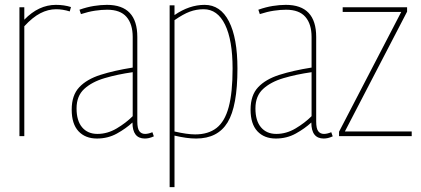

<svg xmlns="http://www.w3.org/2000/svg" viewBox="-20 -560 1731 790"><path d="M80 -530V-479Q139 -540 210 -540Q244 -540 272 -531L267 -513Q238 -522 211 -522Q178 -522 146 -505.5Q114 -489 80 -452V0H60V-530Z M275 -109Q275 -168 306 -201Q337 -234 393.5 -252Q450 -270 526 -282V-408Q526 -461 500.5 -490.5Q475 -520 421 -520Q398 -520 371 -516Q344 -512 313 -502L307 -520Q338 -531 366.5 -535.5Q395 -540 420 -540Q545 -540 545 -408V-60Q545 -31 553.5 -20Q562 -9 577 -9Q590 -9 607 -16L613 1Q602 6 593 8Q584 10 576 10Q525 10 525 -56Q498 -31 461 -10.5Q424 10 379 10Q331 10 303 -20Q275 -50 275 -109ZM295 -114Q295 -63 318 -36Q341 -9 381 -9Q422 -9 460 -31.5Q498 -54 526 -82V-263Q463 -254 410.5 -238.5Q358 -223 326.5 -194Q295 -165 295 -114Z M678 210V-538H698V-498Q759 -540 822 -540Q887 -540 922 -472Q957 -404 957 -278Q957 -123 916.5 -56.5Q876 10 787 10Q767 10 745.5 7Q724 4 698 -2V210ZM783 -7Q837 -7 871 -33.5Q905 -60 921 -119.5Q937 -179 937 -278Q937 -395 906 -458.5Q875 -522 818 -522Q788 -522 761 -512Q734 -502 698 -477V-19Q750 -7 783 -7Z M1011 -109Q1011 -168 1042 -201Q1073 -234 1129.5 -252Q1186 -270 1262 -282V-408Q1262 -461 1236.5 -490.5Q1211 -520 1157 -520Q1134 -520 1107 -516Q1080 -512 1049 -502L1043 -520Q1074 -531 1102.5 -535.5Q1131 -540 1156 -540Q1281 -540 1281 -408V-60Q1281 -31 1289.5 -20Q1298 -9 1313 -9Q1326 -9 1343 -16L1349 1Q1338 6 1329 8Q1320 10 1312 10Q1261 10 1261 -56Q1234 -31 1197 -10.5Q1160 10 1115 10Q1067 10 1039 -20Q1011 -50 1011 -109ZM1031 -114Q1031 -63 1054 -36Q1077 -9 1117 -9Q1158 -9 1196 -31.5Q1234 -54 1262 -82V-263Q1199 -254 1146.5 -238.5Q1094 -223 1062.5 -194Q1031 -165 1031 -114Z M1375 0V-18L1631 -511H1390V-530H1655V-512L1399 -19H1674V0Z"/></svg>

Font: Georama SemiCondensed Thin
Style: Regular
Weight: 100
Width: 4
Designer: Jean-Baptiste Levee
Foundry: Production Type
Version: Version 1.000